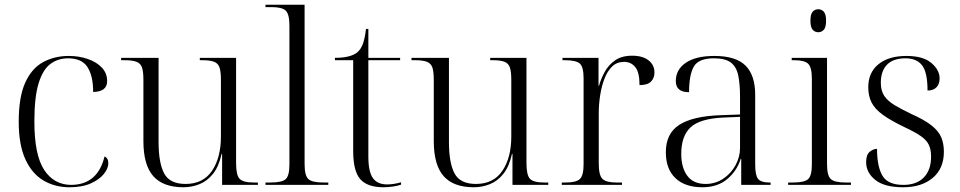

<svg xmlns="http://www.w3.org/2000/svg" viewBox="-20 -780 4050 810"><path d="M273 10Q212 10 163.5 -18.5Q115 -47 87 -108Q59 -169 59 -267Q59 -371 86.5 -431.5Q114 -492 162 -518Q210 -544 270 -544Q314 -544 351 -531Q388 -518 410 -494.5Q432 -471 432 -438Q432 -393 373 -392Q373 -460 349 -497Q325 -534 267 -534Q225 -534 193 -510.5Q161 -487 143 -429Q125 -371 125 -267Q125 -126 166.5 -63Q208 0 281 0Q392 -1 421 -120Q437 -113 437 -91Q437 -70 418.5 -46.5Q400 -23 363.5 -6.5Q327 10 273 10Z M754 10Q668 10 626.5 -37Q585 -84 585 -185V-443Q585 -478 579 -495.5Q573 -513 555.5 -519.5Q538 -526 505 -526H491V-536H649V-181Q649 -93 672.5 -48.5Q696 -4 763 -4Q837 -4 874.5 -59.5Q912 -115 912 -204V-443Q912 -478 906 -495.5Q900 -513 883 -519.5Q866 -526 833 -526H823V-536H976V-92Q976 -41 991 -25.5Q1006 -10 1051 -10H1068V0H917V-131H915Q903 -77 878.5 -46.5Q854 -16 821.5 -3Q789 10 754 10Z M1100 0V-10H1121Q1170 -10 1185.5 -24.5Q1201 -39 1201 -86V-672Q1201 -720 1185.5 -735Q1170 -750 1126 -750H1100V-760H1265V-88Q1265 -40 1280.5 -25Q1296 -10 1345 -10H1365V0Z M1598 10Q1530 10 1500 -24Q1470 -58 1470 -143V-526H1393V-536Q1457 -536 1486 -558Q1503 -572 1511.5 -596.5Q1520 -621 1524 -658H1534V-536H1668V-526H1534V-119Q1534 -56 1553 -29Q1572 -2 1613 -2Q1641 -2 1672 -11V-1Q1658 4 1637.5 7Q1617 10 1598 10Z M1979 10Q1893 10 1851.5 -37Q1810 -84 1810 -185V-443Q1810 -478 1804 -495.5Q1798 -513 1780.5 -519.5Q1763 -526 1730 -526H1716V-536H1874V-181Q1874 -93 1897.5 -48.5Q1921 -4 1988 -4Q2062 -4 2099.5 -59.5Q2137 -115 2137 -204V-443Q2137 -478 2131 -495.5Q2125 -513 2108 -519.5Q2091 -526 2058 -526H2048V-536H2201V-92Q2201 -41 2216 -25.5Q2231 -10 2276 -10H2293V0H2142V-131H2140Q2128 -77 2103.5 -46.5Q2079 -16 2046.5 -3Q2014 10 1979 10Z M2350 0V-10H2367Q2411 -10 2426.5 -25Q2442 -40 2442 -87V-450Q2442 -497 2426.5 -511.5Q2411 -526 2362 -526H2353V-536H2505V-418H2507Q2515 -447 2531 -476.5Q2547 -506 2575 -525.5Q2603 -545 2647 -545Q2691 -545 2716 -525.5Q2741 -506 2741 -474Q2741 -451 2726.5 -436Q2712 -421 2678 -421Q2678 -475 2660 -497Q2642 -519 2613 -519Q2583 -519 2563 -500Q2543 -481 2530.5 -449Q2518 -417 2512 -378.5Q2506 -340 2506 -302V-90Q2506 -41 2521.5 -25.5Q2537 -10 2581 -10H2604V0Z M2943 10Q2870 10 2829.5 -28.5Q2789 -67 2789 -138Q2789 -217 2846 -253.5Q2903 -290 3019 -294L3102 -297V-372Q3102 -425 3094.5 -461.5Q3087 -498 3063.5 -516Q3040 -534 2992 -534Q2927 -534 2907 -499Q2887 -464 2887 -391Q2831 -391 2831 -438Q2831 -486 2873 -515Q2915 -544 2994 -544Q3084 -544 3125 -503.5Q3166 -463 3166 -379V-86Q3166 -41 3178 -25.5Q3190 -10 3227 -10H3231V0H3107V-110H3105Q3089 -59 3048 -24.5Q3007 10 2943 10ZM2957 -4Q2998 -4 3031 -26Q3064 -48 3083 -83Q3102 -118 3102 -155V-287L3029 -284Q2931 -279 2892.5 -242Q2854 -205 2854 -131Q2854 -73 2879.5 -38.5Q2905 -4 2957 -4Z M3432 -644Q3418 -644 3408.5 -654.5Q3399 -665 3399 -693Q3399 -720 3408.5 -730.5Q3418 -741 3432 -741Q3446 -741 3455.5 -730.5Q3465 -720 3465 -693Q3465 -665 3455.5 -654.5Q3446 -644 3432 -644ZM3305 0V-10H3325Q3374 -10 3389.5 -24.5Q3405 -39 3405 -86V-448Q3405 -496 3389.5 -511Q3374 -526 3330 -526H3320V-536H3469V-88Q3469 -40 3484.5 -25Q3500 -10 3549 -10H3570V0Z M3790 10Q3711 10 3672.5 -21Q3634 -52 3634 -96Q3634 -127 3649 -139.5Q3664 -152 3680 -152Q3680 -77 3703 -38.5Q3726 0 3791 0Q3847 0 3877.5 -31.5Q3908 -63 3908 -119Q3908 -149 3898.5 -169Q3889 -189 3864.5 -206Q3840 -223 3795 -244Q3737 -272 3704 -296Q3671 -320 3657 -347.5Q3643 -375 3643 -412Q3643 -474 3686 -509Q3729 -544 3804 -544Q3874 -544 3909 -514.5Q3944 -485 3944 -449Q3944 -426 3931 -412Q3918 -398 3893 -398Q3893 -475 3870 -504.5Q3847 -534 3800 -534Q3748 -534 3722 -507Q3696 -480 3696 -431Q3696 -397 3710.5 -375.5Q3725 -354 3754 -336.5Q3783 -319 3825 -299Q3879 -275 3909 -251.5Q3939 -228 3950.5 -201.5Q3962 -175 3962 -140Q3962 -69 3915 -29.5Q3868 10 3790 10Z"/></svg>

Font: Noto Serif Display Light
Style: Regular
Weight: 300
Designer: Monotype Design Team
Foundry: Monotype Imaging Inc.
Version: Version 2.009